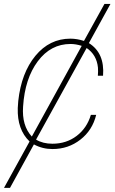

<svg xmlns="http://www.w3.org/2000/svg" viewBox="-55 -730 572 953"><path d="M205.1 -16.6Q274.4 -16.6 325.4 -55.4Q376.5 -94.2 396 -159.7H422.4Q403.8 -83.5 344 -36.9Q284.2 9.8 205.6 9.8Q155.8 9.8 113.3 -13.2L-5.4 202.6H-35.2L91.8 -27.8Q29.8 -86.9 33.2 -193.8L35.6 -228.5Q50.8 -368.2 120.8 -453.1Q190.9 -538.1 294.4 -538.1Q327.1 -538.1 361.8 -526.9L463.4 -710.4H493.2L386.2 -516.1Q465.3 -466.8 456.5 -354H430.7Q432.6 -375 431.2 -394.5Q424.8 -458 375 -491.7L124 -37.1Q157.7 -16.6 205.1 -16.6ZM59.6 -201.2Q52.7 -106.4 103 -52.2L350.6 -502.4Q321.8 -511.7 294.9 -511.7Q196.8 -511.7 132.6 -425.8Q68.4 -339.8 59.6 -201.2Z"/></svg>

Font: Roboto Thin
Style: Italic
Weight: 250
Italic angle: -12°
Designer: Google
Version: Version 2.134; 2016